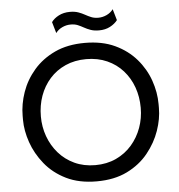

<svg xmlns="http://www.w3.org/2000/svg" viewBox="-61 -986 987 1061"><g transform="rotate(-5 432.5 -455.0)"><path d="M433 18Q335 18 264 -17Q193 -52 147 -109Q101 -166 78.5 -231Q56 -296 56 -356V-378Q56 -443 79 -509Q102 -575 149 -629.5Q196 -684 266.5 -717Q337 -750 433 -750Q529 -750 599.5 -717Q670 -684 717 -629.5Q764 -575 787 -509Q810 -443 810 -378V-356Q810 -296 787.5 -231Q765 -166 719 -109Q673 -52 602 -17Q531 18 433 18ZM433 -72Q497 -72 548.5 -96Q600 -120 636 -161.5Q672 -203 691 -255.5Q710 -308 710 -366Q710 -427 691 -480Q672 -533 636 -573.5Q600 -614 548.5 -637Q497 -660 433 -660Q369 -660 317.5 -637Q266 -614 230 -573.5Q194 -533 175 -480Q156 -427 156 -366Q156 -308 175 -255.5Q194 -203 230 -161.5Q266 -120 317.5 -96Q369 -72 433 -72ZM518 -812Q491 -812 471.5 -819Q452 -826 436 -835Q420 -844 403.5 -851Q387 -858 364 -858Q340 -858 317.5 -847.5Q295 -837 281 -818L263 -880Q277 -900 304 -914Q331 -928 366 -928Q393 -928 412.5 -921Q432 -914 448 -905Q464 -896 481 -889Q498 -882 520 -882Q544 -882 566.5 -892.5Q589 -903 603 -922L621 -860Q606 -840 579.5 -826Q553 -812 518 -812Z"/></g></svg>

Font: Sora Variable
Style: Regular
Weight: 400
Designer: Jonathan Barnbrook, Julián Moncada
Foundry: Barnbrook Fonts
Version: Version 2.000